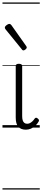

<svg xmlns="http://www.w3.org/2000/svg" viewBox="-20 -1030 341 1550"><path d="M189 17Q169 17 153.5 11Q138 5 127.5 -7Q117 -19 112 -37.5Q107 -56 107 -81V-496Q107 -506 113 -510.5Q119 -515 132 -515Q146 -515 152.5 -510.5Q159 -506 159 -496V-93Q159 -73 163 -59.5Q167 -46 176 -38.5Q185 -31 199 -31Q210 -31 220 -35.5Q230 -40 240.5 -49.5Q251 -59 261 -74Q266 -80 272.5 -79.5Q279 -79 286 -72Q292 -68 294 -61.5Q296 -55 292 -49Q281 -29 264.5 -14Q248 1 228.5 9Q209 17 189 17ZM169 -623Q166 -623 162.5 -625Q159 -627 156 -632L25 -793Q22 -797 20.5 -800Q19 -803 19 -807Q19 -814 25.5 -820.5Q32 -827 40.5 -832Q49 -837 55 -837Q65 -837 72 -827L191 -659Q194 -654 195 -651.5Q196 -649 196 -647Q196 -639 186 -631Q176 -623 169 -623ZM0 490H301V500H0ZM0 -20H301V0H0ZM0 -505H301V-500H0ZM0 -1010H301V-1000H0Z"/></svg>

Font: Playwrite NG Modern Guides
Style: Regular
Weight: 400
Designer: Veronika Burian, José Scaglione
Foundry: TypeTogether
Version: Version 1.003